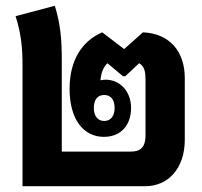

<svg xmlns="http://www.w3.org/2000/svg" viewBox="-20 -645 700 665"><path d="M58 0H483C561 0 620 -60 620 -161V-375C620 -464 570 -529 475 -533L410 -475L334 -533C265 -503 221 -438 221 -337C221 -233 268 -171 340 -171C400 -171 434 -213 434 -271C434 -330 394 -369 346 -369C340 -369 334 -368 328 -367C330 -395 340 -415 352 -426L406 -381H414L462 -426C481 -415 484 -395 484 -369V-177C484 -131 463 -120 433 -120H194V-437C194 -512 189 -562 170 -625L34 -589C54 -527 58 -475 58 -420ZM341 -226C318 -226 305 -244 305 -271C305 -300 318 -316 341 -316C364 -316 377 -299 377 -271C377 -244 364 -226 341 -226Z"/></svg>

Font: Noto Sans Thai Looped ExtraCondensed ExtraBold
Style: Regular
Weight: 800
Width: 2
Designer: Sasikarn Vongin, Ben Mitchell
Foundry: The Fontpad Ltd
Version: Version 1.001